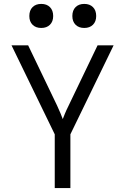

<svg xmlns="http://www.w3.org/2000/svg" viewBox="-20 -962 640 982"><path d="M260 0V-275L39 -730H124L272 -422Q283 -398 290.5 -380Q298 -362 301 -353Q304 -361 311.5 -379.5Q319 -398 331 -422L479 -730H561L340 -275V0ZM411 -819Q383 -819 366.5 -835.5Q350 -852 350 -880Q350 -909 366.5 -925.5Q383 -942 411 -942Q439 -942 455.5 -925.5Q472 -909 472 -880Q472 -852 455.5 -835.5Q439 -819 411 -819ZM191 -819Q163 -819 146.5 -835.5Q130 -852 130 -880Q130 -909 146.5 -925.5Q163 -942 191 -942Q219 -942 235.5 -925.5Q252 -909 252 -880Q252 -852 235.5 -835.5Q219 -819 191 -819Z"/></svg>

Font: Pitagon Sans Mono Light
Style: Regular
Weight: 300
Monospace: yes
Designer: Travis Tran
Foundry: Pitagon
Version: Version 1.001; ttfautohint (v1.8.4.7-5d5b);gftools[0.9.26]